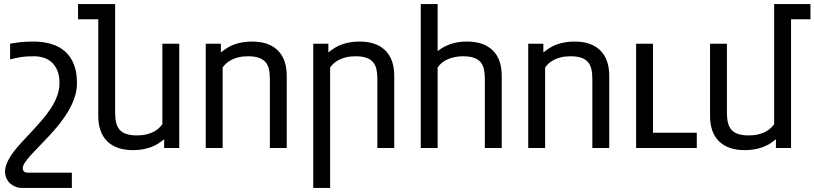

<svg xmlns="http://www.w3.org/2000/svg" viewBox="-20 -736 4051 955"><path d="M362.8 -323.2Q362.8 -286.6 351.1 -251.7Q339.4 -216.8 320.1 -183.8Q300.8 -150.9 276.4 -120.4Q252 -89.8 226.3 -62.3Q200.7 -34.7 176.5 -10Q152.3 14.6 133.5 35.4Q114.7 56.2 103.5 73.2Q92.3 90.3 93.3 102.5Q94.2 112.8 100.8 117.9Q107.4 123 117.2 123H337.4V198.7H89.8Q72.3 198.7 57.4 192.9Q42.5 187 31.2 177.2Q20 167.5 13.4 154.1Q6.8 140.6 5.4 126Q3.4 101.6 13.9 76.4Q24.4 51.3 43 25.6Q61.5 0 86.2 -26.6Q110.8 -53.2 136.7 -80.8Q162.6 -108.4 187.5 -137.2Q212.4 -166 232.2 -196Q252 -226.1 263.9 -257.8Q275.9 -289.6 275.9 -323.2Q275.9 -359.9 265.1 -385.3Q254.4 -410.6 236.8 -426.5Q219.2 -442.4 196.3 -449.2Q173.3 -456.1 149.4 -456.1Q127.4 -456.1 111.6 -455.1Q95.7 -454.1 82.3 -451.9Q68.8 -449.7 56.6 -446.8Q44.4 -443.8 30.3 -440.4V-518.6Q50.3 -522.5 78.6 -525.9Q106.9 -529.3 145.5 -529.3Q195.3 -529.3 235.6 -517.1Q275.9 -504.9 304.2 -479.5Q332.5 -454.1 347.7 -415.3Q362.8 -376.5 362.8 -323.2Z M796.4 0V-43.5Q781.2 -30.8 765.1 -20.8Q749 -10.7 730.2 -3.9Q711.4 2.9 689.5 6.8Q667.5 10.7 641.1 10.7Q558.1 10.7 513.4 -33.2Q468.8 -77.1 468.8 -160.2V-640.1H368.2V-715.8H552.7V-175.3Q552.7 -147 557.6 -126Q562.5 -105 575 -90.8Q587.4 -76.7 608.4 -69.6Q629.4 -62.5 661.1 -62.5Q688 -62.5 708.7 -67.6Q729.5 -72.8 744.9 -80.8Q760.3 -88.9 770.5 -98.9Q780.8 -108.9 787.6 -118.2V-518.6H871.6V0Z M1078.6 -518.6V-475.1Q1093.8 -487.3 1109.9 -497.6Q1126 -507.8 1144.8 -514.6Q1163.6 -521.5 1185.5 -525.4Q1207.5 -529.3 1233.9 -529.3Q1316.9 -529.3 1361.6 -485.4Q1406.2 -441.4 1406.2 -358.4V0H1322.3V-343.3Q1322.3 -371.6 1317.4 -392.6Q1312.5 -413.6 1300 -427.7Q1287.6 -441.9 1266.6 -449Q1245.6 -456.1 1213.9 -456.1Q1186.5 -456.1 1166 -450.9Q1145.5 -445.8 1130.1 -437.7Q1114.7 -429.7 1104.2 -419.7Q1093.8 -409.7 1087.4 -400.4V0H1003.4V-518.6Z M1613.3 -518.6V-475.1Q1628.4 -487.3 1644.5 -497.6Q1660.6 -507.8 1679.4 -514.6Q1698.2 -521.5 1720.2 -525.4Q1742.2 -529.3 1768.6 -529.3Q1851.6 -529.3 1896.2 -485.4Q1940.9 -441.4 1940.9 -358.4V0H1856.9V-343.3Q1856.9 -371.6 1852.1 -392.6Q1847.2 -413.6 1834.7 -427.7Q1822.3 -441.9 1801.3 -449Q1780.3 -456.1 1748.5 -456.1Q1721.2 -456.1 1700.7 -450.9Q1680.2 -445.8 1664.8 -437.7Q1649.4 -429.7 1638.9 -419.7Q1628.4 -409.7 1622.1 -400.4V198.7H1538.1V-518.6Z M2072.8 -715.8H2156.7V-481.9Q2171.4 -493.2 2187.3 -502Q2203.1 -510.7 2220.9 -516.8Q2238.8 -522.9 2259 -526.1Q2279.3 -529.3 2303.2 -529.3Q2385.3 -529.3 2430.4 -485.8Q2475.6 -442.4 2475.6 -358.4V0H2391.6V-343.3Q2391.6 -371.6 2386.7 -392.8Q2381.8 -414.1 2369.4 -428Q2356.9 -441.9 2335.9 -449Q2314.9 -456.1 2283.2 -456.1Q2262.7 -456.1 2243.7 -452.4Q2224.6 -448.7 2208 -441.7Q2191.4 -434.6 2178.5 -424.1Q2165.5 -413.6 2156.7 -400.4V0H2072.8Z M2682.6 -518.6V-475.1Q2697.8 -487.3 2713.9 -497.6Q2730 -507.8 2748.8 -514.6Q2767.6 -521.5 2789.6 -525.4Q2811.5 -529.3 2837.9 -529.3Q2920.9 -529.3 2965.6 -485.4Q3010.3 -441.4 3010.3 -358.4V0H2926.3V-343.3Q2926.3 -371.6 2921.4 -392.6Q2916.5 -413.6 2904.1 -427.7Q2891.6 -441.9 2870.6 -449Q2849.6 -456.1 2817.9 -456.1Q2790.5 -456.1 2770 -450.9Q2749.5 -445.8 2734.1 -437.7Q2718.8 -429.7 2708.3 -419.7Q2697.8 -409.7 2691.4 -400.4V0H2607.4V-518.6Z M3445.8 0H3144V-518.6H3228V-75.7H3445.8Z M3839.4 0V-43.5Q3824.2 -30.8 3808.1 -20.8Q3792 -10.7 3773.2 -3.9Q3754.4 2.9 3732.4 6.8Q3710.4 10.7 3684.1 10.7Q3601.1 10.7 3556.4 -33.2Q3511.7 -77.1 3511.7 -160.2V-518.6H3595.7V-175.3Q3595.7 -147 3600.6 -126Q3605.5 -105 3617.9 -90.8Q3630.4 -76.7 3651.4 -69.6Q3672.4 -62.5 3704.1 -62.5Q3731 -62.5 3751.7 -67.6Q3772.5 -72.8 3787.8 -80.8Q3803.2 -88.9 3813.5 -98.9Q3823.7 -108.9 3830.6 -118.2V-715.8H4011.2V-640.1H3914.6V0Z"/></svg>

Font: Arian AMU
Style: Regular
Weight: 400
Designer: Ruben Hakobyan (Tarumian)
Foundry: Ruben Hakobyan (Tarumian)
Version: Version 4.003